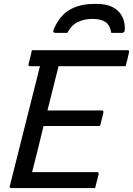

<svg xmlns="http://www.w3.org/2000/svg" viewBox="-20 -955 676 975"><path d="M322 -788H263Q253 -788 251 -792.5Q249 -797 254 -809Q284 -877 335 -906Q386 -935 456 -935H473Q540 -935 577 -901.5Q614 -868 614 -809Q615 -788 598 -788H545Q539 -827 516 -843Q493 -859 449 -859Q408 -859 375 -843Q342 -827 322 -788ZM38 0Q26 0 30 -11Q68 -163 106.5 -315Q145 -467 183 -619H133Q122 -619 125 -630Q130 -649 134 -665Q138 -681 142 -700H628Q638 -700 635 -689Q631 -670 627 -654Q623 -638 618 -619H277Q274 -604 270 -589Q266 -574 262 -558Q252 -517 241.5 -476Q231 -435 221 -394H497Q507 -394 505 -383Q502 -372 497.5 -352Q493 -332 488 -315H201Q187 -256 172.5 -197.5Q158 -139 143 -81H472Q483 -81 481 -70Q477 -57 472.5 -38Q468 -19 463 0Z"/></svg>

Font: Recursive Mn Lnr St
Style: Italic
Weight: 400
Italic angle: -15°
Monospace: yes
Version: Version 1.079;hotconv 1.0.112;makeotfexe 2.5.65598; ttfautoh